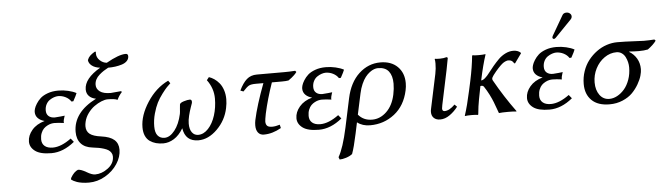

<svg xmlns="http://www.w3.org/2000/svg" viewBox="-54 -925 4854 1398"><g transform="rotate(-5 2373.0 -225.5)"><path d="M376 -399.9Q361.8 -399.4 345.9 -394Q330.1 -388.7 314.2 -377.9Q298.3 -367.2 288.1 -347.7Q277.8 -328.1 277.8 -303.2Q277.8 -275.9 294.7 -261.5Q311.5 -247.1 339.8 -247.1Q352.5 -247.1 381.8 -250.5Q411.1 -253.9 412.1 -253.9Q411.1 -251 408 -241.2Q404.8 -231.4 402.8 -223.1Q400.9 -214.8 400.9 -209Q400.9 -207.5 401.4 -205.1Q401.9 -202.6 401.9 -201.2Q360.8 -207 332 -207Q321.3 -207 308.6 -204.3Q295.9 -201.7 280.8 -193.8Q265.6 -186 253.9 -174.3Q242.2 -162.6 234.1 -142.6Q226.1 -122.6 226.1 -97.2Q226.1 -64.9 247.1 -47.4Q268.1 -29.8 306.2 -29.8Q367.2 -29.8 440.9 -84L461.9 -58.1Q379.4 9.8 293 9.8Q211.9 9.8 174.1 -18.3Q136.2 -46.4 136.2 -87.9Q136.2 -132.3 169.7 -171.9Q203.1 -211.4 263.2 -228Q232.4 -235.8 214.6 -254.2Q196.8 -272.5 196.8 -299.8Q196.8 -308.6 200.9 -323.2Q205.1 -337.9 218 -358.9Q231 -379.9 250.2 -397.5Q269.5 -415 303.7 -427.5Q337.9 -439.9 380.9 -439.9Q417.5 -439.9 452.9 -431.6Q488.3 -423.3 512.2 -410.2Q506.8 -394.5 483.9 -353L470.2 -352.1Q456.1 -374 430.4 -387Q404.8 -399.9 376 -399.9Z M560.1 -196.8Q555.7 -178.7 555.7 -164.1Q555.7 -126.5 581.1 -106.9Q606.4 -87.4 663.1 -80.1Q728.5 -71.3 758.3 -44.9Q788.1 -18.6 788.1 26.9Q788.1 79.6 754.9 130.6Q721.7 181.6 665 214.4Q608.4 247.1 545.9 247.1Q518.6 247.1 495.4 243.4Q472.2 239.7 458.3 234.6Q444.3 229.5 434.6 224.4Q424.8 219.2 420.9 215.8L417 211.9L419.9 201.2Q444.3 158.7 474.1 147Q496.6 147 534.7 169.4Q572.8 191.9 595.7 191.9Q645 191.9 690.4 157.7Q735.8 123.5 735.8 73.2Q735.8 57.6 728 45.2Q720.2 32.7 708 24.9Q695.8 17.1 676.5 11Q657.2 4.9 638.7 1.5Q620.1 -2 594.7 -4.9Q538.1 -11.2 509.5 -43.5Q481 -75.7 481 -128.9Q481 -271 649.9 -356.9Q618.2 -362.8 599.6 -381.8Q581.1 -400.9 581.1 -430.2Q581.1 -509.8 699.7 -579.1Q662.1 -583.5 639.6 -601.1Q617.2 -618.7 615.7 -642.1Q622.6 -660.6 635.3 -672.9Q647.9 -685.1 669.9 -698.2H678.7Q677.7 -694.3 677.7 -685.1Q677.7 -656.2 700.2 -634.8Q722.7 -613.3 751 -610.8Q843.3 -663.1 893.1 -663.1Q910.6 -663.1 910.6 -645Q910.6 -625 896.5 -610.4Q882.3 -595.7 858.9 -588.4Q835.4 -581.1 810.3 -577.6Q785.2 -574.2 757.8 -574.2Q737.3 -563 723.4 -554Q709.5 -544.9 691.9 -529.8Q674.3 -514.6 665 -496.3Q655.8 -478 655.8 -457Q655.8 -427.7 681.6 -408.4Q707.5 -389.2 760.7 -389.2Q768.1 -389.2 837.9 -396L840.8 -388.2Q819.8 -365.7 805.7 -335Q785.6 -345.2 733.9 -345.2Q713.9 -345.2 687.5 -334.5Q661.1 -323.7 635.3 -305.2Q609.4 -286.6 588.4 -257.6Q567.4 -228.5 560.1 -196.8Z M1587.4 -206.1Q1569.3 -118.2 1504.6 -54.2Q1439.9 9.8 1366.7 9.8Q1272 9.8 1256.8 -87.9Q1227.1 -37.6 1188.7 -13.9Q1150.4 9.8 1110.8 9.8Q1081.5 9.8 1057.1 3.2Q1032.7 -3.4 1012.2 -17.6Q991.7 -31.7 980.2 -57.6Q968.8 -83.5 968.8 -119.1Q968.8 -206.5 1030.8 -302.2Q1092.8 -397.9 1184.6 -441.9L1198.7 -421.9Q1184.1 -408.2 1171.9 -395.8Q1159.7 -383.3 1136 -352.1Q1112.3 -320.8 1096.4 -289.6Q1080.6 -258.3 1067.6 -211.9Q1054.7 -165.5 1054.7 -118.2Q1054.7 -73.2 1073 -51.5Q1091.3 -29.8 1122.6 -29.8Q1161.6 -29.8 1197 -74.5Q1232.4 -119.1 1248.5 -192.9Q1251 -205.6 1252.2 -229Q1253.4 -252.4 1255.4 -262.2Q1257.8 -273.9 1285.2 -282.5Q1312.5 -291 1329.6 -291Q1343.8 -291 1343.8 -272.9Q1343.8 -272 1343.3 -269.3Q1342.8 -266.6 1342.8 -265.1Q1341.8 -261.2 1332 -234.1Q1322.3 -207 1314.5 -175Q1306.6 -143.1 1306.6 -117.2Q1306.6 -75.2 1323.7 -52.5Q1340.8 -29.8 1368.7 -29.8Q1408.7 -29.8 1442.4 -65.9Q1476.1 -102.1 1494.4 -159.9Q1512.7 -217.8 1512.7 -283.2Q1512.7 -357.9 1465.8 -420.9L1482.4 -441.9Q1502 -435.5 1520.8 -422.9Q1539.6 -410.2 1556.6 -389.9Q1573.7 -369.6 1584.2 -338.6Q1594.7 -307.6 1594.7 -271Q1594.7 -240.2 1587.4 -206.1Z M2010.3 -363.8H1936Q1895 -245.6 1872.1 -141.1Q1863.3 -96.2 1863.3 -84Q1863.3 -63.5 1873.5 -52.7Q1883.8 -42 1910.2 -42Q1935.1 -42 1966.3 -51.8L1972.2 -26.9Q1908.2 9.8 1845.2 9.8Q1817.9 9.8 1803 -9.3Q1788.1 -28.3 1788.1 -62Q1788.1 -81.1 1792 -100.1Q1814.9 -207.5 1874 -363.8H1818.4Q1783.2 -363.8 1767.3 -355Q1751.5 -346.2 1724.1 -315.9L1702.1 -324.2Q1728 -378.4 1757.6 -404.3Q1787.1 -430.2 1832 -430.2H2033.2Q2071.8 -430.2 2112.3 -433.1L2120.1 -423.8Q2112.3 -412.6 2101.3 -402.1Q2090.3 -391.6 2082.8 -385.7Q2075.2 -379.9 2058.1 -367.2Q2039.1 -363.8 2010.3 -363.8Z M2331.1 -399.9Q2316.9 -399.4 2301 -394Q2285.2 -388.7 2269.3 -377.9Q2253.4 -367.2 2243.2 -347.7Q2232.9 -328.1 2232.9 -303.2Q2232.9 -275.9 2249.8 -261.5Q2266.6 -247.1 2294.9 -247.1Q2307.6 -247.1 2336.9 -250.5Q2366.2 -253.9 2367.2 -253.9Q2366.2 -251 2363 -241.2Q2359.9 -231.4 2357.9 -223.1Q2356 -214.8 2356 -209Q2356 -207.5 2356.4 -205.1Q2356.9 -202.6 2356.9 -201.2Q2315.9 -207 2287.1 -207Q2276.4 -207 2263.7 -204.3Q2251 -201.7 2235.8 -193.8Q2220.7 -186 2209 -174.3Q2197.3 -162.6 2189.2 -142.6Q2181.2 -122.6 2181.2 -97.2Q2181.2 -64.9 2202.1 -47.4Q2223.1 -29.8 2261.2 -29.8Q2322.3 -29.8 2396 -84L2417 -58.1Q2334.5 9.8 2248 9.8Q2167 9.8 2129.2 -18.3Q2091.3 -46.4 2091.3 -87.9Q2091.3 -132.3 2124.8 -171.9Q2158.2 -211.4 2218.3 -228Q2187.5 -235.8 2169.7 -254.2Q2151.9 -272.5 2151.9 -299.8Q2151.9 -308.6 2156 -323.2Q2160.2 -337.9 2173.1 -358.9Q2186 -379.9 2205.3 -397.5Q2224.6 -415 2258.8 -427.5Q2293 -439.9 2335.9 -439.9Q2372.6 -439.9 2408 -431.6Q2443.4 -423.3 2467.3 -410.2Q2461.9 -394.5 2439 -353L2425.3 -352.1Q2411.1 -374 2385.5 -387Q2359.9 -399.9 2331.1 -399.9Z M2472.2 207Q2453.6 221.7 2426.3 230.2Q2398.9 238.8 2378.9 238.8L2372.1 221.2Q2409.2 157.7 2440.9 11.2L2485.8 -199.2Q2510.3 -314 2578.4 -377Q2646.5 -439.9 2734.9 -439.9Q2814 -439.9 2860.4 -394.3Q2906.7 -348.6 2906.7 -273.9Q2906.7 -248 2900.9 -221.2Q2877.4 -110.8 2800.3 -50.5Q2723.1 9.8 2622.1 9.8Q2565.9 9.8 2527.8 -20L2510.7 61Q2489.7 160.2 2472.2 207ZM2809.1 -198.2Q2817.9 -240.2 2817.9 -277.8Q2817.9 -335.4 2792.7 -367.7Q2767.6 -399.9 2714.8 -399.9Q2700.7 -399.9 2685.5 -394.5Q2670.4 -389.2 2653.3 -376.2Q2636.2 -363.3 2621.3 -344.2Q2606.4 -325.2 2593 -294.7Q2579.6 -264.2 2571.8 -227.1L2539.1 -75.2Q2577.1 -29.8 2640.1 -29.8Q2698.7 -29.8 2745.6 -74.7Q2792.5 -119.6 2809.1 -198.2Z M3219.7 -436 3227.5 -430.2Q3225.6 -417.5 3210.9 -342.8L3157.7 -90.8Q3153.8 -71.3 3153.8 -65.9Q3153.8 -45.9 3170.9 -45.9Q3205.6 -45.9 3246.6 -86.9L3263.7 -69.8Q3238.8 -36.6 3204.3 -12.2Q3169.9 12.2 3133.8 12.2Q3104.5 12.2 3087.6 -3.9Q3070.8 -20 3070.8 -47.9Q3070.8 -59.1 3073.7 -70.8L3127 -321.8Q3134.8 -359.9 3134.8 -397.9Q3134.8 -417.5 3131.8 -429.2L3133.8 -431.2Q3145.5 -429.2 3170.9 -429.2Q3196.8 -429.2 3219.7 -436Z M3361.3 -180.2 3376.5 -250Q3397.9 -351.1 3405.3 -430.2L3408.7 -433.1Q3425.3 -430.2 3454.6 -430.2Q3482.9 -430.2 3502.4 -433.1L3503.4 -430.2Q3479.5 -358.4 3456.5 -250L3455.6 -245.1Q3468.3 -245.1 3484.9 -259.5Q3501.5 -273.9 3517.6 -295.7Q3533.7 -317.4 3554.9 -342.5Q3576.2 -367.7 3597.9 -389.4Q3619.6 -411.1 3648.2 -425.5Q3676.8 -439.9 3706.5 -439.9Q3739.3 -439.9 3759.3 -421.9L3761.7 -417L3712.4 -348.1H3705.6Q3693.4 -373 3667.5 -373Q3660.6 -373 3656.5 -372.6Q3652.3 -372.1 3641.4 -367.2Q3630.4 -362.3 3619.1 -353Q3607.9 -343.8 3589.4 -324Q3570.8 -304.2 3549.3 -275.9Q3536.6 -258.8 3536.6 -249Q3536.6 -243.7 3539.6 -237.8Q3609.4 -113.3 3692.4 0L3689.5 2.9Q3676.3 0 3630.4 0Q3586.4 0 3563.5 2.9Q3542 -56.2 3533 -79.8Q3523.9 -103.5 3507.8 -135.5Q3491.7 -167.5 3470.7 -199.2Q3463.9 -206.1 3455.6 -206.1Q3449.2 -206.1 3446.3 -205.1L3441.4 -180.2Q3431.2 -127.9 3427.5 -108.9Q3423.8 -89.8 3419.2 -58.3Q3414.6 -26.9 3412.6 0L3409.7 2.9Q3391.6 0 3363.3 0Q3333.5 0 3315.4 2.9L3314.5 0Q3337.4 -69.3 3361.3 -180.2Z M4117.2 -683.1Q4130.9 -683.1 4141.6 -674.3Q4152.3 -665.5 4152.3 -652.8Q4152.3 -640.1 4142.1 -629.9L4023.9 -507.8Q4016.1 -500 4010.3 -500Q4005.4 -500 4002.2 -503.4Q3999 -506.8 3999 -511.2Q3999 -512.7 4000.7 -517.1Q4002.4 -521.5 4002.9 -522.9L4085.9 -666Q4094.7 -683.1 4117.2 -683.1ZM4016.1 -399.9Q4002 -399.4 3986.1 -394Q3970.2 -388.7 3954.3 -377.9Q3938.5 -367.2 3928.2 -347.7Q3918 -328.1 3918 -303.2Q3918 -275.9 3934.8 -261.5Q3951.7 -247.1 3980 -247.1Q3992.7 -247.1 4022 -250.5Q4051.3 -253.9 4052.2 -253.9Q4051.3 -251 4048.1 -241.2Q4044.9 -231.4 4043 -223.1Q4041 -214.8 4041 -209Q4041 -207.5 4041.5 -205.1Q4042 -202.6 4042 -201.2Q4001 -207 3972.2 -207Q3961.4 -207 3948.7 -204.3Q3936 -201.7 3920.9 -193.8Q3905.8 -186 3894 -174.3Q3882.3 -162.6 3874.3 -142.6Q3866.2 -122.6 3866.2 -97.2Q3866.2 -64.9 3887.2 -47.4Q3908.2 -29.8 3946.3 -29.8Q4007.3 -29.8 4081.1 -84L4102.1 -58.1Q4019.5 9.8 3933.1 9.8Q3852.1 9.8 3814.2 -18.3Q3776.4 -46.4 3776.4 -87.9Q3776.4 -132.3 3809.8 -171.9Q3843.3 -211.4 3903.3 -228Q3872.6 -235.8 3854.7 -254.2Q3836.9 -272.5 3836.9 -299.8Q3836.9 -308.6 3841.1 -323.2Q3845.2 -337.9 3858.2 -358.9Q3871.1 -379.9 3890.4 -397.5Q3909.7 -415 3943.8 -427.5Q3978 -439.9 4021 -439.9Q4057.6 -439.9 4093 -431.6Q4128.4 -423.3 4152.3 -410.2Q4147 -394.5 4124 -353L4110.4 -352.1Q4096.2 -374 4070.6 -387Q4044.9 -399.9 4016.1 -399.9Z M4684.1 -363.8Q4655.8 -357.9 4619.1 -357.9Q4582.5 -357.9 4548.8 -360.8L4546.9 -357.9Q4581.1 -337.9 4601.1 -303.7Q4621.1 -269.5 4621.1 -226.1Q4621.1 -206.1 4613.3 -178.2Q4605.5 -150.4 4586.2 -116.9Q4566.9 -83.5 4539.6 -55.7Q4512.2 -27.8 4468.3 -9Q4424.3 9.8 4372.1 9.8Q4287.1 9.8 4241.9 -34.4Q4196.8 -78.6 4196.8 -153.8Q4196.8 -202.6 4212.2 -247.3Q4227.5 -292 4254.2 -325.9Q4280.8 -359.9 4315.2 -385Q4349.6 -410.2 4388.7 -423.1Q4427.7 -436 4466.8 -436Q4523.4 -436 4583.5 -432.6Q4643.6 -429.2 4660.2 -429.2Q4699.2 -429.2 4737.8 -432.1L4746.1 -422.9Q4726.1 -394.5 4684.1 -363.8ZM4454.1 -363.8Q4407.2 -363.8 4366.2 -335.2Q4325.2 -306.6 4301 -259.3Q4276.9 -211.9 4276.9 -158.2Q4276.9 -102.1 4303.5 -65.9Q4330.1 -29.8 4374 -29.8Q4403.3 -29.8 4432.1 -45.4Q4460.9 -61 4484.4 -88.4Q4507.8 -115.7 4522.5 -157Q4537.1 -198.2 4537.1 -246.1Q4537.1 -264.6 4532.7 -283.7Q4528.3 -302.7 4519 -321.5Q4509.8 -340.3 4492.9 -352.1Q4476.1 -363.8 4454.1 -363.8Z"/></g></svg>

Font: Linear Smooth
Style: Italic
Weight: 400
Designer: Philipp H. Poll, Flanker
Foundry: Philipp H. Poll, reworked by Flanker
Version: Version 1.061 | FøM Fix